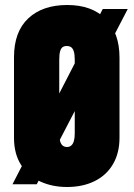

<svg xmlns="http://www.w3.org/2000/svg" viewBox="-20 -737 535 768"><path d="M30 0H127L491 -701H391ZM36 -508V-186Q36 -121 64.5 -77Q93 -33 141 -11Q189 11 248 11Q311 11 358.5 -12.5Q406 -36 432 -80.5Q458 -125 458 -186V-507Q458 -605 403 -661Q348 -717 249 -717Q150 -717 93 -663.5Q36 -610 36 -508ZM217 -203V-498Q217 -520 220.5 -532Q224 -544 230.5 -548.5Q237 -553 247 -553Q257 -553 264 -548.5Q271 -544 275 -532Q279 -520 279 -499V-203Q279 -185 275.5 -173Q272 -161 265 -155Q258 -149 248 -149Q238 -149 231 -154.5Q224 -160 220.5 -172Q217 -184 217 -203Z"/></svg>

Font: Advent Pro Black
Style: Regular
Weight: 900
Version: Version 3.000